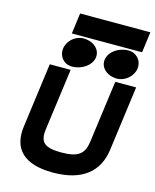

<svg xmlns="http://www.w3.org/2000/svg" viewBox="-132 -993 884 1093"><g transform="rotate(15 309.5 -446.5)"><path d="M202 -904 186 -782H600L616 -904ZM500 -600C547 -600 593 -638 599 -686C605 -734 570 -772 523 -772C465 -772 411 -734 405 -686C399 -638 442 -600 500 -600ZM235 -600C293 -600 348 -638 354 -686C360 -734 316 -772 258 -772C211 -772 166 -734 160 -686C154 -638 188 -600 235 -600ZM447 -216C437 -139 402 -112 302 -112C202 -112 174 -140 184 -216L233 -580H110L59 -199C41 -64 116 11 286 11C456 11 550 -64 568 -199L619 -580H496Z"/></g></svg>

Font: Charger
Style: HemiRT
Weight: 900
Designer: Jasper
Foundry: Cannot Into Space Fonts
Version: Version 0.99